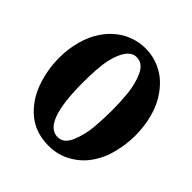

<svg xmlns="http://www.w3.org/2000/svg" viewBox="-191 -850 998 998"><g transform="rotate(45 308.5 -350.5)"><path d="M157.2 -45.4Q93.3 -98.1 62 -182.1Q31.7 -266.1 31.7 -356.9Q31.7 -420.4 47.9 -480.5Q64 -541.5 97.2 -589.4Q122.6 -626.5 156.2 -652.8Q190.4 -679.7 230 -693.4Q270 -708 314.5 -708Q358.9 -708 398.4 -694.3Q437.5 -680.7 470.7 -655.3Q503.4 -629.4 529.8 -591.8Q564.5 -543.5 581.1 -480.5Q598.1 -418.5 598.1 -350.6Q598.1 -285.6 582.5 -224.1Q567.9 -162.1 535.2 -113.3Q499 -57.6 440.9 -24.9Q383.8 7.3 317.4 7.3Q222.2 7.3 157.2 -45.4ZM385.7 -112.8Q408.7 -167.5 414.6 -231.4Q419.9 -295.4 419.9 -355.5Q419.9 -413.6 414.1 -476.1Q407.7 -539.6 384.3 -591.3Q360.4 -643.1 314.5 -643.1Q250.5 -643.1 221.7 -518.1Q210 -456.1 210 -350.6Q210 -58.1 317.4 -58.1Q362.8 -58.1 385.7 -112.8Z"/></g></svg>

Font: inglobal
Style: Bold
Weight: 700
Designer: Andrey Kochetov, Denis Davydov, Evgeny Yurtaev
Foundry: inglobal.ru
Version: Version 1.00 September 25, 2014, initial release